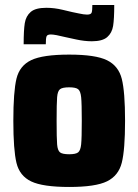

<svg xmlns="http://www.w3.org/2000/svg" viewBox="-20 -735 550 763"><path d="M33 -255Q33 -371 45.5 -422.5Q58 -474 104 -496Q150 -518 255 -518Q360 -518 405.5 -495.5Q451 -473 464 -421.5Q477 -370 477 -255Q477 -140 464 -88.5Q451 -37 405.5 -14.5Q360 8 255 8Q150 8 104 -14Q58 -36 45.5 -87.5Q33 -139 33 -255ZM305 -255Q305 -324 302.5 -348.5Q300 -373 290.5 -380.5Q281 -388 255 -388Q228 -388 218.5 -380.5Q209 -373 207 -349Q205 -325 205 -255Q205 -185 207 -161Q209 -137 218.5 -129.5Q228 -122 255 -122Q281 -122 290.5 -129.5Q300 -137 302.5 -161.5Q305 -186 305 -255ZM164 -704Q196 -704 229 -696Q262 -688 267 -687Q273 -686 293.5 -681.5Q314 -677 326 -677Q341 -677 344 -684.5Q347 -692 347 -715H434Q434 -660 429.5 -632Q425 -604 406 -587.5Q387 -571 345 -571Q316 -571 283.5 -578Q251 -585 242 -587Q198 -598 182 -598Q168 -598 165 -590.5Q162 -583 162 -559H74Q74 -615 78.5 -643Q83 -671 102 -687.5Q121 -704 164 -704Z"/></svg>

Font: Saira Semi Condensed ExtraBold
Style: Regular
Weight: 800
Width: 4
Designer: Hector Gatti with collaboration of the Omnibus-Type team
Foundry: Omnibus-Type
Version: Version 1.001; ttfautohint (v1.8)